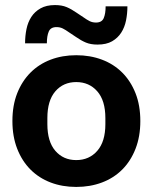

<svg xmlns="http://www.w3.org/2000/svg" viewBox="-20 -728 603 758"><path d="M281 10Q226 10 180 -7.5Q134 -25 100.5 -58.5Q67 -92 48 -140.5Q29 -189 29 -250Q29 -312 48 -360Q67 -408 100.5 -441.5Q134 -475 180 -492.5Q226 -510 281 -510Q336 -510 382.5 -492.5Q429 -475 462.5 -441.5Q496 -408 515 -360Q534 -312 534 -250Q534 -189 515 -140.5Q496 -92 462.5 -58.5Q429 -25 382.5 -7.5Q336 10 281 10ZM79 -557Q79 -586 84.5 -613Q90 -640 103.5 -661Q117 -682 140 -695Q163 -708 197 -708Q224 -708 243 -700Q262 -692 282 -678L309 -660Q323 -650 334 -644.5Q345 -639 359 -639Q382 -639 389.5 -656.5Q397 -674 397 -703H483Q483 -674 477.5 -647Q472 -620 458.5 -599Q445 -578 422.5 -565Q400 -552 365 -552Q338 -552 319 -560Q300 -568 280 -582L253 -600Q239 -610 228 -615.5Q217 -621 203 -621Q180 -621 172.5 -603.5Q165 -586 165 -557ZM167 -238Q167 -169 198.5 -132.5Q230 -96 281 -96Q332 -96 364 -132.5Q396 -169 396 -238V-262Q396 -331 364 -367.5Q332 -404 281 -404Q230 -404 198.5 -367.5Q167 -331 167 -262Z"/></svg>

Font: CyStack Display
Style: Bold
Weight: 700
Designer: Weizhong Zhang
Foundry: 本地遙控
Version: Version 1.000;Glyphs 3.1.2 (3151)